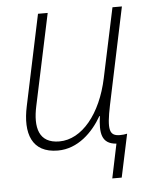

<svg xmlns="http://www.w3.org/2000/svg" viewBox="-50 -571 595 750"><g transform="rotate(-5 248.0 -196.0)"><path d="M360 137H397L433 -32C424 -30 415 -29 405 -29C363 -29 356 -53 376 -149L456 -529H419L361 -256C332 -119 256 -25 167 -25C86 -25 71 -88 89 -171L165 -529H127L52 -174C29 -68 56 10 158 10C237 10 296 -49 331 -110H333C324 -45 329 -1 388 3Z"/></g></svg>

Font: Noto Sans SemiCondensed ExtraLight
Style: Italic
Weight: 200
Width: 4
Italic angle: -12°
Designer: Monotype Design Team
Foundry: Monotype Imaging Inc.
Version: Version 2.013